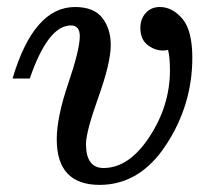

<svg xmlns="http://www.w3.org/2000/svg" viewBox="-20 -516 616 545"><path d="M262.7 8.8Q141.1 8.8 141.1 -120.6Q141.1 -183.1 173.8 -279.3Q206.5 -375.5 206.5 -413.1Q206.5 -443.8 181.2 -443.8Q116.2 -443.8 64.5 -293H15.6Q75.7 -496.1 192.9 -496.1Q246.6 -496.1 270.5 -465.1Q294.4 -434.1 294.4 -388.2Q294.4 -338.4 259.3 -240Q224.1 -141.6 224.1 -107.4Q224.1 -39.1 273.9 -39.1Q346.2 -39.1 404.3 -127.7Q462.4 -216.3 462.4 -316.4Q462.4 -354 457 -374.5Q451.2 -372.6 442.4 -372.6Q419.4 -372.6 398.9 -388.4Q378.4 -404.3 378.4 -437Q378.4 -461.9 393.6 -479Q408.7 -496.1 433.6 -496.1Q469.2 -496.1 497.6 -462.9Q525.9 -429.7 525.9 -352.1Q525.9 -218.3 451.4 -104.7Q377 8.8 262.7 8.8Z"/></svg>

Font: Munson
Style: Italic
Weight: 400
Italic angle: -12°
Designer: Paul James MIller
Foundry: High-Logic / Made with FontCreator
Version: Version 2.10;May 5, 2019;FontCreator 11.5.0.2430 64-bit